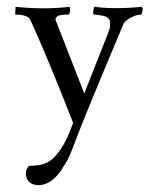

<svg xmlns="http://www.w3.org/2000/svg" viewBox="-20 -333 463 565"><path d="M26 -313Q110 -304 185 -313Q187 -305 185.5 -297.5Q184 -290 182 -290Q157 -290 150 -286Q141 -280 144 -273L228 -58L299 -238Q299 -240 301.5 -245Q304 -250 304 -266Q304 -283 281 -287Q270 -289 258 -290Q253 -290 254.5 -301Q256 -312 258 -313Q318 -305 397 -313Q402 -308 399 -300L396 -290Q381 -290 365.5 -281.5Q350 -273 344 -264Q227 14 205.5 72.5Q184 131 173 147.5Q162 164 161 167Q130 212 92 212Q58 210 56 178Q56 166 65 155Q99 155 117.5 146Q136 137 153 114Q170 91 182.5 61Q195 31 195 28Q115 -176 69 -275Q61 -290 26 -290Q24 -290 25 -300.5Q26 -311 26 -313Z"/></svg>

Font: AMoshref-Naskh
Style: Naskh
Weight: 500
Version: Version 0.001